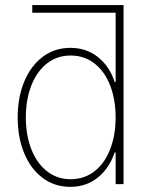

<svg xmlns="http://www.w3.org/2000/svg" viewBox="-20 -727 604 758"><path d="M467.8 -707V0H436.5V-125H432.6Q412.1 -63.5 366.5 -26.4Q320.8 10.7 257.8 10.7Q195.3 10.7 148.2 -24.7Q101.1 -60.1 75.4 -122.3Q49.8 -184.6 49.8 -263.7Q49.8 -342.3 75.7 -404.8Q101.6 -467.3 148.7 -502.7Q195.8 -538.1 257.8 -538.1Q321.3 -538.1 367.2 -501.2Q413.1 -464.4 432.6 -403.3H436.5V-676.8H107.4V-707ZM258.8 -507.8Q205.1 -507.8 165 -476.1Q125 -444.3 103.5 -388.9Q82 -333.5 82 -263.7Q82 -193.8 103.5 -138.4Q125 -83 165 -51.3Q205.1 -19.5 258.8 -19.5Q313 -19.5 353.3 -51Q393.6 -82.5 415 -138.2Q436.5 -193.8 436.5 -263.7Q436.5 -333.5 415 -389.2Q393.6 -444.8 353.3 -476.3Q313 -507.8 258.8 -507.8Z"/></svg>

Font: Pretendard GOV Thin
Style: Regular
Weight: 100
Designer: Base glyphs from Inter by Rasmus Andersson; Hangeul glyphs from Noto Sans CJK(Source Han Sans) by Jang Soo-young and Kan
Foundry: Kil Hyung-jin
Version: Version 1.309